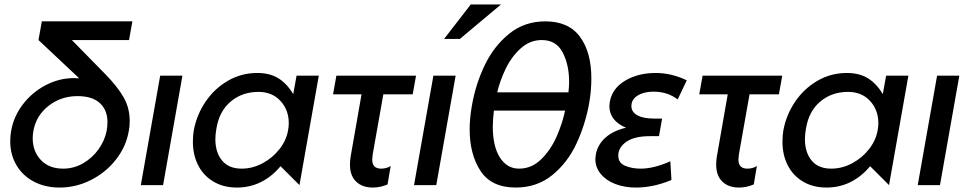

<svg xmlns="http://www.w3.org/2000/svg" viewBox="-20 -832 4352 863"><path d="M463 -283Q463 -261 459 -242Q450 -199 422.5 -160.5Q395 -122 353.5 -98Q312 -74 264 -74Q200 -74 163.5 -113Q127 -152 127 -211Q127 -227 130 -243Q142 -312 198 -356Q254 -400 328 -400Q395 -400 429 -368.5Q463 -337 463 -283ZM560 -652 575 -736H168L153 -652L336 -480Q328 -481 313 -481Q246 -481 185 -449Q124 -417 82.5 -362.5Q41 -308 30 -243Q26 -222 26 -197Q26 -137 54 -89.5Q82 -42 132.5 -15.5Q183 11 248 11Q321 11 388 -22.5Q455 -56 501 -114.5Q547 -173 559 -244Q563 -264 563 -288Q563 -348 534.5 -396.5Q506 -445 454 -498L303 -652Z M800 -492H700L613 0H713Z M1142 -419Q1203 -419 1240.5 -378.5Q1278 -338 1278 -278Q1278 -264 1275 -247Q1267 -201 1236 -161.5Q1205 -122 1160 -98Q1115 -74 1066 -74Q1008 -74 978 -110.5Q948 -147 948 -207Q948 -228 953 -256Q966 -333 1017.5 -376Q1069 -419 1142 -419ZM1413 -492H1313L1298 -409Q1270 -456 1231.5 -480Q1193 -504 1136 -504Q1065 -504 1004.5 -469Q944 -434 904 -375Q864 -316 851 -246Q847 -223 847 -195Q847 -136 870.5 -89.5Q894 -43 939 -16Q984 11 1045 11Q1104 11 1153.5 -14Q1203 -39 1241 -85L1326 0Z M1850 -492 1835 -408H1703L1655 -137Q1653 -121 1653 -115Q1653 -74 1693 -74Q1718 -74 1736 -86L1722 -3Q1689 11 1656 11Q1608 11 1580.5 -16Q1553 -43 1553 -92Q1553 -109 1556 -128L1605 -408H1477L1492 -492Z M2028 -492H1928L1841 0H1941ZM1976 -657H2047L2232 -812H2096Z M2638 -480Q2638 -597 2587 -666.5Q2536 -736 2431 -736Q2338 -736 2269.5 -681Q2201 -626 2159.5 -540.5Q2118 -455 2101 -357Q2091 -300 2091 -251Q2091 -138 2140 -63.5Q2189 11 2298 11Q2394 11 2463 -45.5Q2532 -102 2571.5 -187.5Q2611 -273 2628 -367Q2638 -423 2638 -480ZM2415 -652Q2480 -652 2509 -596.5Q2538 -541 2538 -465Q2538 -440 2535 -417H2215Q2227 -469 2253 -523Q2279 -577 2320.5 -614.5Q2362 -652 2415 -652ZM2313 -74Q2259 -74 2227 -124Q2195 -174 2195 -263Q2195 -292 2200 -335H2520Q2508 -278 2482 -218.5Q2456 -159 2413 -116.5Q2370 -74 2313 -74Z M2860 -74Q2919 -74 2993 -107L2998 -23Q2917 11 2838 11Q2787 11 2745.5 -5Q2704 -21 2680 -50.5Q2656 -80 2656 -117Q2656 -123 2658 -137Q2666 -182 2701.5 -213.5Q2737 -245 2794 -258Q2757 -273 2738 -298Q2719 -323 2719 -355Q2719 -361 2721 -375Q2732 -435 2790 -469.5Q2848 -504 2927 -504Q2998 -504 3067 -471L3026 -385Q2981 -420 2917 -420Q2874 -420 2846 -402.5Q2818 -385 2818 -355Q2818 -329 2844.5 -314Q2871 -299 2920 -299H2956L2942 -220H2902Q2831 -220 2795 -194.5Q2759 -169 2759 -133Q2759 -100 2789.5 -87Q2820 -74 2860 -74Z M3496 -492 3481 -408H3349L3301 -137Q3299 -121 3299 -115Q3299 -74 3339 -74Q3364 -74 3382 -86L3368 -3Q3335 11 3302 11Q3254 11 3226.5 -16Q3199 -43 3199 -92Q3199 -109 3202 -128L3251 -408H3123L3138 -492Z M3792 -419Q3853 -419 3890.5 -378.5Q3928 -338 3928 -278Q3928 -264 3925 -247Q3917 -201 3886 -161.5Q3855 -122 3810 -98Q3765 -74 3716 -74Q3658 -74 3628 -110.5Q3598 -147 3598 -207Q3598 -228 3603 -256Q3616 -333 3667.5 -376Q3719 -419 3792 -419ZM4063 -492H3963L3948 -409Q3920 -456 3881.5 -480Q3843 -504 3786 -504Q3715 -504 3654.5 -469Q3594 -434 3554 -375Q3514 -316 3501 -246Q3497 -223 3497 -195Q3497 -136 3520.5 -89.5Q3544 -43 3589 -16Q3634 11 3695 11Q3754 11 3803.5 -14Q3853 -39 3891 -85L3976 0Z M4292 -492H4192L4105 0H4205Z"/></svg>

Font: Geom
Style: Italic
Weight: 400
Italic angle: -10°
Version: Version 1.102